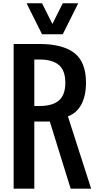

<svg xmlns="http://www.w3.org/2000/svg" viewBox="-20 -1141 581 1161"><path d="M62.5 0V-875H218.8Q358.4 -875 429.2 -820.8Q500 -766.6 500 -640.6Q500 -562.5 472.2 -509.8Q444.3 -457 390.6 -437.5L531.2 0H407.2L281.2 -406.2H187.5V0ZM187.5 -500H218.8Q296.9 -500 335.9 -533.2Q375 -566.4 375 -640.6Q375 -714.8 335.9 -748Q296.9 -781.2 218.8 -781.2H187.5ZM234.4 -933.6 140.6 -1121.1H234.4L296.9 -996.1L359.4 -1121.1H453.1L359.4 -933.6Z"/></svg>

Font: Oswald-Regular
Style: Regular
Weight: 400
Designer: vernon adams
Foundry: vernon adams
Version: Version 2.002; ttfautohint (v0.92.18-e454-dirty) -l 8 -r 50 